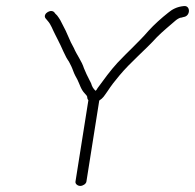

<svg xmlns="http://www.w3.org/2000/svg" viewBox="-20 -544 642 632"><path d="M264.4 54 306.7 -213C320.2 -222 322 -227 333.5 -243C346.7 -263 356.7 -276 372.7 -295C411 -341 456.9 -378 496.8 -422C514.7 -440 537.7 -459 557.4 -476C560.9 -479 570 -486 577 -486L584.3 -488C607.8 -491 607.5 -527 585 -524C562.7 -522 546.3 -513 533.5 -502C511.8 -485 487.3 -463 469.2 -443C437.3 -406 400.1 -373 366.4 -337C343.4 -312 321.7 -282 301.2 -254C299.6 -250 297.3 -248 294.8 -245C286.9 -252 283 -259 279.8 -270L273.7 -282C267.6 -294 261.5 -306 256.5 -319C248.5 -344 233.3 -362 223.1 -386L213.1 -405C207.9 -416 201.4 -432 196.2 -443L187 -461C180.2 -475 177.2 -481 168.1 -493L161.2 -500C151.2 -519 119 -499 129.7 -484L136.4 -476C148.3 -463 152.8 -447 161.3 -431L170.4 -413C177.2 -399 182.6 -389 188.4 -375L198.2 -355C201.3 -349 204.6 -345 207 -341L214.6 -326C219.9 -315 222.3 -305 227.7 -295L234.7 -282C242.3 -267 246.4 -249 259.4 -236C262.7 -232 268.1 -228 267.2 -222C267.7 -219 268.4 -217 270.9 -214L228.4 54C227.3 61 235.2 68 244.2 68C253.2 68 263.3 61 264.4 54Z"/></svg>

Font: CiSf OpenHand
Style: SquObl
Weight: 400
Foundry: Cannot Into Space Fonts
Version: Version 0.7892